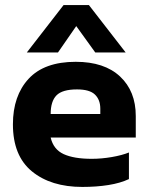

<svg xmlns="http://www.w3.org/2000/svg" viewBox="-20 -728 587 758"><path d="M86 -521 231 -708H331L476 -521H356L281 -625L209 -521ZM305 10Q181 10 106 -51.5Q31 -113 31 -237Q31 -350 93 -417Q155 -484 279 -484Q392 -484 454 -426Q516 -368 516 -270V-185H180Q191 -138 231.5 -119.5Q272 -101 342 -101Q381 -101 421.5 -108Q462 -115 489 -126V-21Q455 -5 408 2.5Q361 10 305 10ZM180 -278H376V-299Q376 -334 355 -354.5Q334 -375 284 -375Q226 -375 203 -351.5Q180 -328 180 -278Z"/></svg>

Font: Kanit SemiBold
Style: Regular
Weight: 600
Designer: Katatrad Team
Foundry: CadsonDemak
Version: Version 2.000; ttfautohint (v1.8.3)